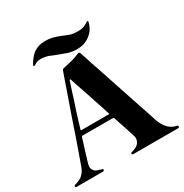

<svg xmlns="http://www.w3.org/2000/svg" viewBox="-224 -1016 1120 1168"><g transform="rotate(-30 335.5 -432.0)"><path d="M694.3 -16.6Q679.7 -18.6 666 -25.4Q652.3 -32.2 639.6 -43Q627.9 -54.7 618.2 -70.3Q607.4 -85.9 599.6 -107.4Q595.7 -118.2 585.9 -149.4Q576.2 -179.7 561.5 -222.7Q547.9 -264.6 530.3 -316.4Q513.7 -367.2 496.1 -418.9Q478.5 -469.7 462.9 -518.6Q447.3 -567.4 433.6 -604.5Q421.9 -642.6 414.1 -666Q406.2 -689.5 405.3 -691.4Q403.3 -697.3 399.4 -699.2Q398.4 -699.2 396.5 -699.2Q392.6 -700.2 386.7 -697.3Q374 -691.4 359.4 -686.5Q344.7 -681.6 329.1 -677.7Q314.5 -673.8 299.8 -670.9Q285.2 -667 274.4 -665Q267.6 -664.1 264.6 -661.1Q261.7 -658.2 259.8 -652.3Q258.8 -651.4 251 -627.9Q242.2 -603.5 229.5 -566.4Q216.8 -528.3 199.2 -479.5Q182.6 -430.7 164.1 -378.9Q147.5 -328.1 129.9 -278.3Q112.3 -227.5 97.7 -186.5Q83 -145.5 73.2 -117.2Q63.5 -88.9 59.6 -81.1Q53.7 -66.4 44.9 -55.7Q36.1 -44.9 25.4 -36.1Q14.6 -29.3 2.9 -24.4Q-9.8 -18.6 -23.4 -15.6Q-27.3 -14.6 -28.3 -11.7Q-30.3 -9.8 -30.3 -7.8Q-30.3 -6.8 -30.3 -6.8Q-30.3 -3.9 -27.3 -2Q-25.4 0 -21.5 0Q40 0 163.1 0Q167 0 169.9 -2Q171.9 -3.9 172.9 -6.8Q172.9 -9.8 171.9 -12.7Q169.9 -14.6 165 -15.6Q158.2 -17.6 146.5 -21.5Q134.8 -24.4 125 -30.3Q115.2 -37.1 109.4 -48.8Q103.5 -60.5 107.4 -79.1Q108.4 -82 111.3 -94.7Q115.2 -107.4 120.1 -123Q126 -139.6 130.9 -159.2Q136.7 -178.7 142.6 -196.3Q148.4 -213.9 152.3 -227.5Q156.2 -241.2 158.2 -247.1Q160.2 -252 164.1 -252Q236.3 -252 379.9 -252Q383.8 -252 385.7 -247.1Q385.7 -245.1 389.6 -235.4Q392.6 -224.6 397.5 -210.9Q402.3 -196.3 408.2 -179.7Q413.1 -163.1 418.9 -147.5Q423.8 -131.8 427.7 -118.2Q431.6 -105.5 434.6 -98.6Q442.4 -75.2 435.5 -59.6Q429.7 -43.9 418 -34.2Q406.2 -25.4 393.6 -21.5Q380.9 -17.6 376 -15.6Q370.1 -14.6 369.1 -11.7Q367.2 -9.8 367.2 -6.8Q368.2 -3.9 371.1 -2Q373 0 377 0Q481.4 0 690.4 0Q695.3 0 697.3 -2Q700.2 -4.9 700.2 -7.8Q700.2 -7.8 700.2 -8.8Q701.2 -10.7 699.2 -12.7Q698.2 -15.6 694.3 -16.6ZM172.9 -290Q177.7 -307.6 186.5 -335.9Q195.3 -363.3 205.1 -395.5Q215.8 -427.7 226.6 -460Q237.3 -493.2 245.1 -519.5Q253.9 -546.9 259.8 -563.5Q264.6 -581.1 265.6 -582Q266.6 -585 269.5 -585.9Q270.5 -585.9 270.5 -585.9Q273.4 -585 274.4 -582Q274.4 -582 278.3 -569.3Q282.2 -556.6 289.1 -536.1Q295.9 -516.6 304.7 -491.2Q313.5 -464.8 322.3 -438.5Q331.1 -411.1 339.8 -385.7Q347.7 -359.4 355.5 -338.9Q362.3 -318.4 366.2 -304.7Q370.1 -291 371.1 -290Q371.1 -289.1 371.1 -288.1Q372.1 -284.2 367.2 -284.2Q303.7 -284.2 176.8 -284.2Q171.9 -284.2 171.9 -287.1Q171.9 -289.1 172.9 -290ZM543 -833Q537.1 -809.6 525.4 -789.1Q512.7 -769.5 494.1 -754.9Q476.6 -740.2 452.1 -731.4Q428.7 -723.6 399.4 -723.6Q368.2 -723.6 338.9 -732.4Q310.5 -742.2 283.2 -752.9Q255.9 -764.6 229.5 -774.4Q203.1 -783.2 177.7 -783.2Q159.2 -783.2 147.5 -778.3Q135.7 -772.5 128.9 -767.6Q124 -764.6 120.1 -766.6Q118.2 -768.6 118.2 -770.5Q118.2 -772.5 119.1 -774.4Q129.9 -793.9 142.6 -809.6Q154.3 -826.2 170.9 -838.9Q186.5 -850.6 207 -857.4Q227.5 -864.3 254.9 -864.3Q290 -864.3 315.4 -856.4Q340.8 -848.6 362.3 -839.8Q383.8 -830.1 406.2 -822.3Q428.7 -815.4 458 -815.4Q485.4 -815.4 502.9 -822.3Q519.5 -829.1 533.2 -838.9Q537.1 -841.8 541 -840.8Q543 -839.8 543 -836.9Q543.9 -835 543 -833Z"/></g></svg>

Font: Mermaid
Style: Bold
Weight: 400
Designer: Scott Simpson
Version: Version 1.001